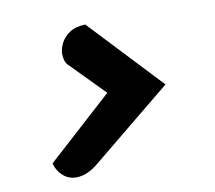

<svg xmlns="http://www.w3.org/2000/svg" viewBox="-61 -556 697 621"><g transform="rotate(-10 288.0 -245.0)"><path d="M142 -4Q117 -4 98.5 -20.5Q80 -37 74 -62L288 -256L179 -367Q172 -373 169 -383.5Q166 -394 166 -405Q166 -421 175 -439.5Q184 -458 204 -471.5Q224 -485 256 -486L478 -250L214 -34Q178 -4 142 -4Z"/></g></svg>

Font: Sansita Swashed Light Black
Style: Regular
Weight: 900
Version: Version 1.003